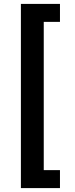

<svg xmlns="http://www.w3.org/2000/svg" viewBox="-20 -818 385 983"><path d="M287 145H87V-798H287V-706H204V53H287Z"/></svg>

Font: IBM Plex Sans JP SemiBold
Style: Regular
Weight: 600
Designer: Mike Abbink; Paul van der Laan; Pieter van Rosmalen; Wujin Sim; Yejin Wi; Jinhee Kim; Boomi Park; Yona Kim; Kichan Ma
Foundry: Sandoll Inc.
Version: Version 1.001